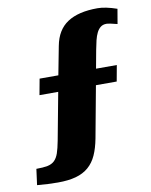

<svg xmlns="http://www.w3.org/2000/svg" viewBox="-87 -753 716 911"><g transform="rotate(-10 271.0 -298.0)"><path d="M526.9 -599.1Q487.3 -609.4 475.1 -609.4Q458 -609.4 446.8 -600.6Q435.5 -591.8 428 -576.7Q420.4 -561.5 415.3 -540.8Q410.2 -520 405.8 -496.1L389.6 -408.2H489.7L475.6 -331.1H375.5L329.6 -83Q320.8 -36.6 305.9 -3.7Q291 29.3 266.1 50.8Q241.2 72.3 205.1 82.3Q168.9 92.3 118.2 92.3Q94.7 92.3 69.8 91.1Q44.9 89.8 18.1 87.4L28.3 10.7Q61.5 10.7 82.3 6.6Q103 2.4 116 -10Q128.9 -22.5 136.5 -44.4Q144 -66.4 150.9 -102.5L193.8 -331.1H103.5L117.7 -408.2H208L234.4 -545.4Q248.5 -620.6 301 -655Q353.5 -689.5 445.8 -689.5Q483.9 -689.5 539.1 -670.4Z"/></g></svg>

Font: Tienne Black
Style: Regular
Weight: 900
Designer: vernon adams
Foundry: vernon adams
Version: Version 001.001